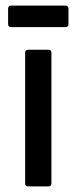

<svg xmlns="http://www.w3.org/2000/svg" viewBox="-20 -667 274 687"><path d="M19 -570H215C221 -570 225 -574 225 -580V-636C225 -643 221 -647 215 -647H19C13 -647 9 -643 9 -636V-580C9 -574 13 -570 19 -570ZM80 0H154C160 0 164 -4 164 -10V-479C164 -485 160 -489 154 -489H80C74 -489 70 -485 70 -479V-10C70 -4 74 0 80 0Z"/></svg>

Font: Sofia Sans Cond SemiBold
Style: Regular
Weight: 600
Width: 3
Designer: Botio Nikoltchev, Ani Petrova
Foundry: lettersoup
Version: Version 4.100